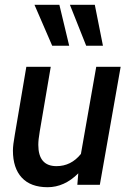

<svg xmlns="http://www.w3.org/2000/svg" viewBox="-20 -772 550 802"><path d="M34 -143Q34 -166 42 -210L90 -493H192L146 -223Q140 -188 140 -167Q140 -78 216 -78Q277 -78 318 -129L382 -493H484L397 0H303L307 -48Q249 10 179 10Q108 10 71 -30Q34 -70 34 -143ZM198 -581 124 -752H228L269 -581ZM340 -581 272 -752H376L410 -581Z"/></svg>

Font: Cabin Medium
Style: Italic
Weight: 500
Italic angle: -7°
Designer: Pablo Impallari
Foundry: Pablo Impallari. http://www.impallari.com Igino Marini. http://www.ikern.com
Version: Version 2.200